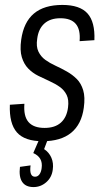

<svg xmlns="http://www.w3.org/2000/svg" viewBox="-20 -567 421 779"><path d="M153 6Q80 6 48.5 -30Q17 -66 20 -142L79 -146Q75 -96 95.5 -72Q116 -48 161 -48Q203 -48 227 -69.5Q251 -91 256 -131Q260 -162 250.5 -181.5Q241 -201 223 -214Q205 -227 181.5 -237.5Q158 -248 135 -259.5Q112 -271 94.5 -289Q77 -307 68.5 -335Q60 -363 66 -406Q76 -477 117.5 -512Q159 -547 233 -547Q304 -547 335 -512.5Q366 -478 363 -404L303 -400Q307 -447 287.5 -470Q268 -493 225 -493Q184 -493 160 -471.5Q136 -450 131 -410Q126 -378 136 -357.5Q146 -337 164 -324Q182 -311 205 -300.5Q228 -290 251 -277Q274 -264 291.5 -246.5Q309 -229 317.5 -201Q326 -173 320 -130Q311 -63 269 -28.5Q227 6 153 6ZM116 192Q84 192 70 171Q56 150 61 110L104 104Q101 127 105.5 138.5Q110 150 122 150Q133 150 140 140.5Q147 131 149 115Q152 93 143.5 78Q135 63 115 54L138 1H173L159 38Q179 51 188.5 73Q198 95 194 122Q190 153 167.5 172.5Q145 192 116 192Z"/></svg>

Font: Pathway Extreme Condensed ExtraLight
Style: Italic
Weight: 250
Width: 3
Italic angle: -8°
Version: Version 1.001;gftools[0.9.26]